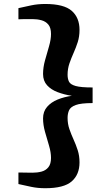

<svg xmlns="http://www.w3.org/2000/svg" viewBox="-20 -830 575 990"><path d="M213.5 140.5Q175 140.5 141.5 133.5Q108 126.5 75 119V59.5Q84.5 59.5 97.8 59.8Q111 60 124.2 60.2Q137.5 60.5 147.5 60.5Q172.5 60.5 194.2 54.8Q216 49 229.5 32.2Q243 15.5 243 -16Q243 -44.5 232.8 -79Q222.5 -113.5 212.2 -149.8Q202 -186 202 -219.5Q202 -255 222.8 -279Q243.5 -303 277.2 -316.8Q311 -330.5 350.5 -336Q311 -342 277.2 -354.8Q243.5 -367.5 222.8 -390.2Q202 -413 202 -448.5Q202 -482.5 212.2 -519.2Q222.5 -556 232.8 -591.2Q243 -626.5 243 -654.5Q243 -686.5 229.5 -703Q216 -719.5 194 -725.5Q172 -731.5 147.5 -731.5Q138 -731.5 124.8 -731.5Q111.5 -731.5 98 -731.2Q84.5 -731 75 -730.5V-788Q108 -795.5 141.5 -802.5Q175 -809.5 213.5 -809.5Q309.5 -809.5 349.8 -774.2Q390 -739 390 -676Q390 -641.5 380.8 -612.8Q371.5 -584 359.5 -557.2Q347.5 -530.5 338 -503Q328.5 -475.5 328.5 -444.5Q328.5 -423 336 -408.5Q343.5 -394 370.5 -386.5Q397.5 -379 457.5 -379V-298.5Q397.5 -298.5 370.5 -288.5Q343.5 -278.5 336 -261.2Q328.5 -244 328.5 -222Q328.5 -191 338 -163.8Q347.5 -136.5 359.5 -110.2Q371.5 -84 380.8 -55.2Q390 -26.5 390 7.5Q390 70 349.8 105.2Q309.5 140.5 213.5 140.5Z"/></svg>

Font: Merriweather 20pt ExtraBold
Style: Regular
Weight: 800
Version: Version 2.100